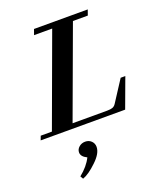

<svg xmlns="http://www.w3.org/2000/svg" viewBox="-183 -770 993 1190"><g transform="rotate(-20 313.5 -175.0)"><path d="M-10.3 0 0 -27.3H73.7L293.9 -627H174.3L187 -663.1H541.5L528.8 -627H430.7L211.9 -32.2H439.5Q463.4 -32.2 476.3 -37.1Q489.3 -42 498.5 -56.6L588.4 -195.3H619.1L546.9 0ZM155.8 313 144.5 293.9Q200.2 249.5 225.6 197.8Q187.5 179.7 187.5 151.9Q187.5 131.3 204.6 116.5Q221.7 101.6 245.6 101.6Q270 101.6 285.9 117.2Q301.8 132.8 301.8 155.8Q301.8 198.2 249.5 247.6Q195.8 299.3 155.8 313Z"/></g></svg>

Font: Elstob 18pt
Style: Bold Italic
Weight: 700
Italic angle: -20°
Designer: Peter S. Baker
Version: Version 1.015